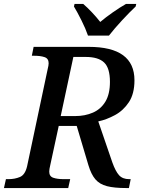

<svg xmlns="http://www.w3.org/2000/svg" viewBox="-41 -951 737 971"><path d="M-21 0 -11 -45H2Q34 -45 60 -56Q86 -67 96 -110L200 -601Q205 -620 205 -631Q205 -655 184.5 -662Q164 -669 133 -669H120L129 -714H408Q639 -714 639 -545Q639 -477 611 -434.5Q583 -392 540.5 -369Q498 -346 456 -337L527 -130Q543 -85 561 -65Q579 -45 612 -45H620L611 0H597Q537 0 500 -9.5Q463 -19 441.5 -44Q420 -69 406 -116L347 -314H256L213 -115Q208 -95 208 -83Q208 -59 228.5 -52Q249 -45 281 -45H314L304 0ZM339 -364Q389 -364 429 -381.5Q469 -399 492 -437Q515 -475 515 -537Q515 -607 485.5 -635Q456 -663 393 -663H330L266 -364ZM404 -771Q392 -806 371 -848Q350 -890 333 -918L336 -931H380Q401 -913 424.5 -888Q448 -863 466 -840Q493 -863 529.5 -888.5Q566 -914 596 -931H648L645 -918Q615 -890 576.5 -848.5Q538 -807 510 -771Z"/></svg>

Font: Noto Serif Medium
Style: Italic
Weight: 500
Italic angle: -12°
Designer: Monotype Design Team
Foundry: Monotype Imaging Inc.
Version: Version 2.014; ttfautohint (v1.8.4.7-5d5b)